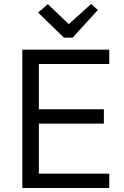

<svg xmlns="http://www.w3.org/2000/svg" viewBox="-20 -943 624 963"><path d="M301 -754 171 -880 220 -922 325 -822 437 -923 471 -893 344 -754ZM92 0V-694H528V-622H175V-395H501V-323H175V-72H528V0Z"/></svg>

Font: Cantarell
Style: Regular
Weight: 400
Designer: Dave Crossland, Nikolaus Waxweiler, Florian Fecher, Jacques Le Bailly, Eben Sorkin, Alexei Vanyashin, Alexios Zavras, Em
Version: Version 0.303